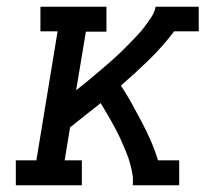

<svg xmlns="http://www.w3.org/2000/svg" viewBox="-20 -550 640 570"><path d="M27 0V-74H88L151 -457H100V-530H296V-456H235L206 -282Q220 -293 233.5 -304Q247 -315 260 -326Q273 -337 286.5 -348.5Q300 -360 313 -371.5Q326 -383 338.5 -395Q351 -407 363 -419.5Q375 -432 387 -444.5Q399 -457 409.5 -471Q420 -485 429.5 -499.5Q439 -514 442 -530H570V-457H497Q463 -412 422.5 -372.5Q382 -333 339 -296Q356 -270 371 -243Q386 -216 400.5 -188.5Q415 -161 427.5 -132.5Q440 -104 449 -74H512V0H374Q376 -17 373 -34Q370 -51 365.5 -67Q361 -83 354.5 -98.5Q348 -114 341.5 -129Q335 -144 327.5 -158.5Q320 -173 312 -187.5Q304 -202 295.5 -216Q287 -230 279 -244Q256 -226 233.5 -208Q211 -190 188 -172L172 -74H223V0Z"/></svg>

Font: Iosevka Curly Slab Extended
Style: Italic
Weight: 400
Width: 7
Italic angle: -9°
Monospace: yes
Designer: Belleve Invis
Foundry: Belleve Invis
Version: Version 11.1.0; ttfautohint (v1.8.3)